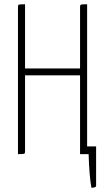

<svg xmlns="http://www.w3.org/2000/svg" viewBox="-20 -720 503 897"><path d="M387 -36H429V148Q429 157 407 157Q397 101 394 0H371H354V-368H97V-11Q97 -3 92.5 -1.5Q88 0 64 0V-689Q64 -697 68.5 -698.5Q73 -700 97 -700V-400H354V-689Q354 -697 358.5 -698.5Q363 -700 387 -700Z"/></svg>

Font: Yanone Kaffeesatz Thin
Style: Regular
Weight: 250
Designer: Yanone (Cyrillic: Daniel Pouzeot)
Foundry: Yanone
Version: Version 1.003;PS 001.003;hotconv 1.0.88;makeotf.lib2.5.64775